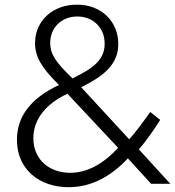

<svg xmlns="http://www.w3.org/2000/svg" viewBox="-20 -784 746 819"><path d="M272.7 14.5Q342.3 14.5 406.1 -17Q470 -48.6 525.5 -108.6L624.5 0H706.4L572.3 -146.8Q583.6 -160 595.9 -175.7Q608.2 -191.4 620.2 -208.2Q632.3 -225 643.4 -241.6Q654.5 -258.2 663.2 -272.7L620.9 -306.4Q616.4 -299.5 605.2 -284.3Q594.1 -269.1 580.9 -251.4Q567.7 -233.6 554.1 -216.8Q540.5 -200 530.9 -190L326.4 -411.8Q365 -430.9 394.5 -450.5Q424.1 -470 444.1 -492Q464.1 -514.1 474.3 -539.8Q484.5 -565.5 484.5 -596.8Q484.5 -631.8 472 -662.3Q459.5 -692.7 436.4 -715.5Q413.2 -738.2 380.7 -751.1Q348.2 -764.1 308.2 -764.1Q270.5 -764.1 237.7 -752.3Q205 -740.5 180.9 -718.6Q156.8 -696.8 143.2 -666.6Q129.5 -636.4 129.5 -599.5Q129.5 -578.6 134.8 -558.6Q140 -538.6 152 -517.5Q164.1 -496.4 183.6 -473Q203.2 -449.5 231.8 -421.4Q142.7 -380 97.5 -321.8Q52.3 -263.6 52.3 -187.7Q52.3 -139.5 69.5 -101.8Q86.8 -64.1 116.8 -38.2Q146.8 -12.3 187 1.1Q227.3 14.5 272.7 14.5ZM279.1 -46.8Q247.7 -46.8 219.1 -56.6Q190.5 -66.4 169.1 -85Q147.7 -103.6 135 -131.4Q122.3 -159.1 122.3 -194.5Q122.3 -224.1 131.8 -251.4Q141.4 -278.6 159.8 -302.5Q178.2 -326.4 205.2 -347Q232.3 -367.7 267.7 -384.1L483.6 -153.6Q436.4 -101.4 384.5 -74.1Q332.7 -46.8 279.1 -46.8ZM289.5 -449.5Q261.8 -475.9 243.4 -496.4Q225 -516.8 214.1 -534.3Q203.2 -551.8 198.6 -567.7Q194.1 -583.6 194.1 -600.5Q194.1 -625 202.7 -645.9Q211.4 -666.8 226.8 -681.8Q242.3 -696.8 263.4 -705.2Q284.5 -713.6 309.5 -713.6Q334.1 -713.6 355.5 -705.5Q376.8 -697.3 392.5 -682Q408.2 -666.8 417.3 -645.5Q426.4 -624.1 426.4 -597.7Q426.4 -571.8 417.3 -551.4Q408.2 -530.9 390.7 -513.6Q373.2 -496.4 347.7 -481.1Q322.3 -465.9 289.5 -449.5Z"/></svg>

Font: Spartan MB
Style: Regular
Weight: 212
Designer: Matt Bailey, Mirko Velimirovic
Foundry: Matt Bailey
Version: Version 1.005